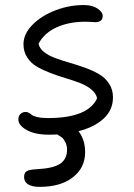

<svg xmlns="http://www.w3.org/2000/svg" viewBox="-20 -517 525 751"><path d="M170.9 9.8Q116.7 9.8 84.2 -8.5Q51.8 -26.9 51.8 -49.8Q51.8 -62.5 59.6 -70.8Q67.4 -79.1 81.1 -79.1Q87.4 -79.1 93.5 -75.4Q99.6 -71.8 105.2 -67.1Q110.8 -62.5 127 -58.8Q143.1 -55.2 167 -55.2Q324.7 -55.2 359.9 -132.8Q355.5 -152.3 336.9 -167.5Q318.4 -182.6 292.7 -192.4Q267.1 -202.1 237.1 -211.2Q207 -220.2 178 -231.2Q148.9 -242.2 125 -255.9Q101.1 -269.5 86.4 -292.2Q71.8 -314.9 71.8 -344.2Q71.8 -384.3 107.4 -420.4Q143.1 -456.5 199.2 -477.5Q255.4 -498.5 313 -497.1Q342.8 -496.6 362.3 -482.9Q381.8 -469.2 381.8 -455.1Q381.8 -430.2 352.1 -430.2Q350.6 -430.2 338.4 -431.2Q326.2 -432.1 314.9 -432.1Q250 -432.1 201.7 -410.2Q153.3 -388.2 130.9 -346.2Q134.3 -327.6 152.3 -313.5Q170.4 -299.3 196.3 -289.8Q222.2 -280.3 252.7 -271.5Q283.2 -262.7 313 -252Q342.8 -241.2 367.2 -227.1Q391.6 -212.9 406.7 -189.7Q421.9 -166.5 421.9 -136.2Q421.9 -86.9 385.5 -53.2Q349.1 -19.5 287.1 -3.9Q313 29.8 313 78.1Q313 139.2 265.1 176.5Q217.3 213.9 134.8 213.9Q105 213.9 89.6 203.9Q74.2 193.8 74.2 175.8Q74.2 159.7 83.7 153.1Q93.3 146.5 122.1 145Q189 141.6 215.6 123.3Q242.2 105 242.2 68.8Q242.2 51.3 235.1 38.1Q228 24.9 221.9 20.5Q215.8 16.1 204.1 8.8Q192.9 9.8 170.9 9.8Z"/></svg>

Font: Shantell Sans Normal
Style: Regular
Weight: 300
Designer: Stephen Nixon, Anya Danilova, Shantell Martin
Foundry: Arrow Type
Version: Version 1.006;[559af2be0]